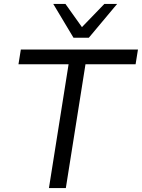

<svg xmlns="http://www.w3.org/2000/svg" viewBox="-20 -957 722 977"><path d="M229 0 329 -630H74L86 -705H682L670 -630H415L315 0ZM354 -765 251 -937H313L397 -819L511 -937H576L432 -765Z"/></svg>

Font: Nunito Sans 10pt
Style: Italic
Weight: 400
Italic angle: -9°
Designer: Vernon Adams
Foundry: Vernon Adams
Version: Version 3.101;gftools[0.9.27]